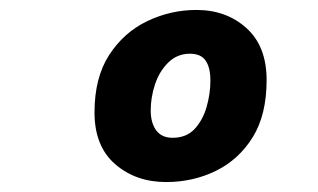

<svg xmlns="http://www.w3.org/2000/svg" viewBox="-20 -726 640 386"><path d="M314 -360Q253 -360 211.5 -396Q170 -432 170 -500Q170 -570 199.5 -615.5Q229 -661 276 -683.5Q323 -706 375 -706Q435 -706 475.5 -669.5Q516 -633 516 -565Q516 -495 488 -450Q460 -405 414 -382.5Q368 -360 314 -360ZM327 -449Q355 -449 371.5 -467Q388 -485 395.5 -511.5Q403 -538 403 -564Q403 -590 393.5 -604Q384 -618 362 -618Q336 -618 318 -600Q300 -582 291.5 -556Q283 -530 283 -504Q283 -479 294 -464Q305 -449 327 -449Z"/></svg>

Font: Source Code Pro ExtraLight Black
Style: Italic
Weight: 900
Italic angle: -11°
Monospace: yes
Version: Version 1.016;hotconv 1.0.116;makeotfexe 2.5.65601